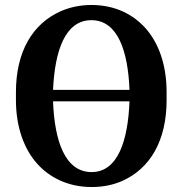

<svg xmlns="http://www.w3.org/2000/svg" viewBox="-20 -741 727 771"><path d="M44 -339C44 -230 77 -142 129 -84C177 -30 251 10 348 10C393 10 433 2 470 -14C583 -64 649 -176 649 -339V-371C649 -481 617 -568 565 -627C517 -681 445 -721 347 -721C302 -721 261 -712 224 -696C111 -646 44 -534 44 -371ZM193 -334H500C494 -178 454 -50 348 -50C240 -50 199 -177 193 -334ZM193 -380C200 -536 241 -660 347 -660C453 -660 494 -536 500 -380Z"/></svg>

Font: Aerodynamic
Style: Regular
Weight: 500
Designer: Google
Version: Version 2.000980; 2014